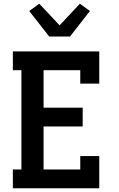

<svg xmlns="http://www.w3.org/2000/svg" viewBox="-20 -1011 640 1031"><path d="M49 0V-101H95V-634H49V-735H513V-562H411V-634H214V-433H424V-332H214V-101H411V-173H513V0ZM244 -815 137 -952 191 -991 300 -875 409 -991 463 -952 356 -815Z"/></svg>

Font: Iosevka Plex Etoile
Style: Bold
Weight: 700
Designer: Belleve Invis
Foundry: Belleve Invis
Version: Version 25.1.1; ttfautohint (v1.8.4)